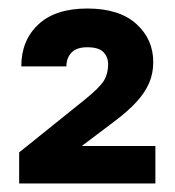

<svg xmlns="http://www.w3.org/2000/svg" viewBox="-20 -811 410 451"><path d="M25 -380V-453L178 -576Q214 -605 224 -621.5Q234 -638 234 -660Q234 -677 223 -688.5Q212 -700 185 -700Q160 -700 148 -687.5Q136 -675 136 -655H30Q30 -716 70 -753.5Q110 -791 185 -791Q260 -791 300 -755Q340 -719 340 -665Q340 -639 330.5 -616.5Q321 -594 300.5 -571.5Q280 -549 245 -523L172 -468H345V-380Z"/></svg>

Font: Golos Text Medium
Style: Regular
Weight: 500
Designer: A.Korolkova, Vitaly Kuzmin
Foundry: ParaType Ltd
Version: Version 2.004